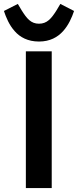

<svg xmlns="http://www.w3.org/2000/svg" viewBox="-50 -960 398 980"><path d="M149 -748C92 -748 52 -770 25 -801C-3 -832 -19 -871 -30 -904L41 -940L60 -908C87 -865 108 -839 149 -839C190 -839 212 -865 239 -908L258 -940L328 -904C317 -871 300 -832 272 -801C244 -770 205 -748 149 -748ZM82 -698H214V0H82Z"/></svg>

Font: Plexus Sans SemiBold
Style: Regular
Weight: 600
Version: Version 2.001;PS 002.001;hotconv 1.0.70;makeotf.lib2.5.58329